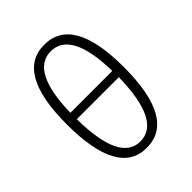

<svg xmlns="http://www.w3.org/2000/svg" viewBox="-218 -901 1037 1037"><g transform="rotate(-45 300.0 -383.0)"><path d="M517 -387Q517 -776 298 -776Q80 -776 80 -385Q80 10 296 10Q517 10 517 -387ZM298 -726Q452 -726 458 -416H138Q145 -726 298 -726ZM138 -367H459Q453 -39 296 -39Q142 -39 138 -367Z"/></g></svg>

Font: Noto Sans Mono UI Light
Style: Regular
Weight: 300
Designer: Monotype Design team
Foundry: Monotype Imaging Inc.
Version: 1.000